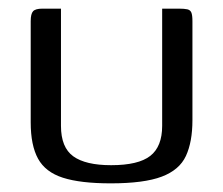

<svg xmlns="http://www.w3.org/2000/svg" viewBox="-20 -419 516 444"><path d="M121 -399V-128Q121 -78 149.5 -57.5Q178 -37 237 -37Q300 -37 327.5 -58.5Q355 -80 355 -128V-399Q356 -399 361.5 -399Q367 -399 373.5 -399Q380 -399 386 -399Q392 -399 394 -399Q406 -399 413 -397.5Q420 -396 422.5 -390Q425 -384 425 -370V-141Q425 -91 410 -58.5Q395 -26 354 -10.5Q313 5 236 5Q166 5 125.5 -8Q85 -21 68 -52Q51 -83 51 -136V-370Q51 -387 56.5 -393Q62 -399 78 -399Q89 -399 99.5 -399Q110 -399 121 -399Z"/></svg>

Font: Genos
Style: Regular
Weight: 400
Designer: Robert E. Leuschke
Foundry: Robert E. Leuschke
Version: Version 1.010